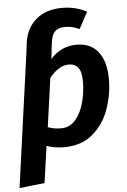

<svg xmlns="http://www.w3.org/2000/svg" viewBox="-63 -802 708 1068"><g transform="rotate(-5 291.0 -268.0)"><path d="M550 -339Q550 -255 521.5 -173.5Q493 -92 430 -38Q367 16 269 16Q215 16 172 0L143 205L2 221L106 -529L113 -585Q124 -662 179 -709.5Q234 -757 325 -757Q399 -757 462 -724L412 -631Q375 -650 332 -650Q296 -650 277 -632.5Q258 -615 253 -577L246 -529H247L241 -479Q300 -546 387 -546Q466 -546 508 -492Q550 -438 550 -339ZM405 -339Q405 -394 386.5 -417Q368 -440 334 -440Q279 -440 226 -375L188 -103Q221 -90 261 -90Q311 -90 343 -128.5Q375 -167 390 -224Q405 -281 405 -339Z"/></g></svg>

Font: Fira Sans SemiBold
Style: Italic
Weight: 600
Italic angle: -8°
Designer: bBox Type GmbH & Carrois Corporate GbR & Edenspiekermann AG
Foundry: bBox Type GmbH & Carrois Corporate GbR & Edenspiekermann AG
Version: Version 4.301